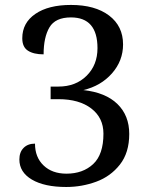

<svg xmlns="http://www.w3.org/2000/svg" viewBox="-20 -744 599 774"><path d="M184.1 -344.2V-395H215.8Q285.2 -395 329.1 -438.5Q373 -481.9 373 -549.8Q373 -673.8 266.1 -673.8Q203.1 -673.8 179.4 -633.8Q155.8 -593.8 155.8 -524.9Q115.7 -524.9 92.8 -539.6Q69.8 -554.2 69.8 -589.8Q69.8 -651.9 122.6 -688Q175.3 -724.1 266.1 -724.1Q363.3 -724.1 419.7 -681.4Q476.1 -638.7 476.1 -564.9Q476.1 -499 431.4 -448.2Q386.7 -397.5 315.9 -380.9Q405.8 -371.1 453.4 -324.7Q501 -278.3 501 -204.1Q501 -128.4 463.4 -80.6Q425.8 -32.7 367.9 -11.5Q310.1 9.8 247.1 9.8Q159.2 9.8 108.6 -20Q58.1 -49.8 58.1 -101.1Q58.1 -130.9 75.2 -147.9Q92.3 -165 121.1 -165Q121.1 -109.9 155.8 -76.9Q190.4 -43.9 248 -43.9Q314 -43.9 355.5 -82.5Q397 -121.1 397 -205.1Q397 -269 348.1 -306.6Q299.3 -344.2 215.8 -344.2Z"/></svg>

Font: Noto Serif Bengali
Style: Regular
Weight: 400
Designer: Indian Type Foundry
Foundry: Monotype Imaging Inc.
Version: Version 1.01 uh